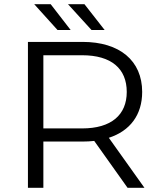

<svg xmlns="http://www.w3.org/2000/svg" viewBox="-20 -901 763 921"><path d="M319 -757 223 -881H144L256 -757ZM482 -757 385 -881H306L419 -757ZM673 0 502 -240C604 -273 662 -350 662 -460C662 -610 554 -700 376 -700H114V0H188V-222H376C396 -222 414 -223 432 -225L592 0ZM188 -285V-636H374C514 -636 588 -572 588 -460C588 -350 514 -285 374 -285Z"/></svg>

Font: Talent
Style: Regular
Weight: 400
Designer: Mike Powis
Version: Version 1.001;hotconv 1.0.109;makeotfexe 2.5.65596